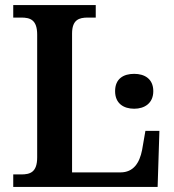

<svg xmlns="http://www.w3.org/2000/svg" viewBox="-20 -734 682 754"><path d="M32 0H599L606 -220H551L538 -145C528 -94 504 -57 453 -57H263V-602C263 -657 291 -665 325 -665H356V-714H32V-665H63C98 -665 126 -657 126 -598V-116C126 -57 98 -49 63 -49H32ZM507 -307C547 -307 582 -328 582 -376C582 -425 547 -444 507 -444C465 -444 432 -425 432 -376C432 -328 465 -307 507 -307Z"/></svg>

Font: Noto Serif SemiBold
Style: Regular
Weight: 600
Designer: Monotype Design Team
Foundry: Monotype Imaging Inc.
Version: Version 2.013